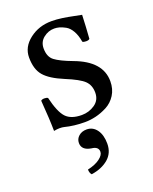

<svg xmlns="http://www.w3.org/2000/svg" viewBox="-128 -511 645 810"><g transform="rotate(-20 195.0 -106.5)"><path d="M186 41Q213.9 41 231 64.5Q248 87.9 248 127Q248 168.9 218.5 194.1Q189 219.2 142.1 226.1Q134.3 218.3 133.8 202.1Q168.9 194.3 189 179.2Q209 164.1 209 148.9Q209 126 178.2 123Q136.2 116.2 136.2 84Q136.2 65.9 150.1 53.5Q164.1 41 186 41ZM47.9 -138.2Q52.7 -143.1 63.5 -143.1Q74.2 -143.1 79.1 -139.2Q95.2 -71.3 118.2 -47.1Q141.1 -22.9 189 -22.9Q221.2 -22.9 247.6 -41Q273.9 -59.1 273.9 -92.8Q273.9 -126 253.4 -146Q232.9 -166 171.9 -190.9Q111.8 -215.8 86.9 -244.9Q62 -273.9 62 -327.1Q62 -374 104 -406.5Q146 -439 203.1 -439Q226.1 -439 250 -435.5Q273.9 -432.1 300.5 -426.5Q327.1 -420.9 334 -419.9Q332 -366.7 328.1 -314Q323.2 -309.1 312 -309.1Q300.8 -309.1 295.9 -313Q291 -342.8 279.5 -362.8Q268.1 -382.8 252.4 -391.4Q236.8 -399.9 225.3 -402.8Q213.9 -405.8 203.1 -405.8Q176.3 -405.8 154.5 -388.4Q132.8 -371.1 132.8 -341.8Q132.8 -304.2 155.5 -286.9Q178.2 -269.5 232.9 -249Q350.1 -205.6 350.1 -116.2Q350.1 -81.1 333.5 -54.9Q316.9 -28.8 291 -15.4Q265.1 -2 240 3.9Q214.8 9.8 190.9 9.8Q142.1 9.8 100.1 -1Q93.3 -2.9 80.1 -2.9Q70.3 -2.9 55.2 0Q54.7 -52.2 47.9 -138.2Z"/></g></svg>

Font: Linux Libertine O
Style: Regular
Weight: 400
Designer: Philipp H. Poll
Foundry: Philipp H. Poll
Version: Version 5.3.0